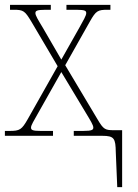

<svg xmlns="http://www.w3.org/2000/svg" viewBox="-22 -556 563 786"><path d="M452 67 458 210H478V-23H446C409 -23 402 -25 377 -68L245 -289L346 -468C371 -512 378 -516 419 -516H430V-536H250V-516H290C328 -516 331 -511 331 -502C331 -492 319 -472 303 -443L229 -312L153 -443C135 -473 123 -492 123 -502C123 -511 127 -516 165 -516H186V-536H19V-516H35C74 -516 80 -511 106 -468L214 -285L92 -69C67 -25 59 -20 17 -20H-2V0H195V-20H145C110 -20 105 -24 105 -34C105 -44 117 -62 133 -91L229 -261L330 -93C348 -63 360 -44 360 -34C360 -25 356 -20 318 -20H280V0H397C446 0 451 11 452 67Z"/></svg>

Font: Noto Serif SemiCondensed Thin
Style: Regular
Weight: 100
Width: 4
Designer: Monotype Design Team
Foundry: Monotype Imaging Inc.
Version: Version 2.015